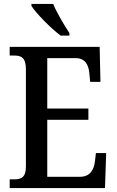

<svg xmlns="http://www.w3.org/2000/svg" viewBox="-20 -951 590 971"><path d="M287 -771H331V-784C306 -822 267 -886 249 -931H139V-921C161 -886 237 -807 287 -771ZM29 0H511L517 -177H465L460 -134C455 -92 435 -57 385 -57H219V-345H427V-402H219V-657H362C410 -657 428 -624 432 -580L436 -537H488L484 -714H29V-670H52C85 -670 111 -662 111 -601V-108C111 -53 86 -44 52 -44H29Z"/></svg>

Font: Noto Serif Condensed Medium
Style: Regular
Weight: 500
Width: 3
Designer: Monotype Design Team
Foundry: Monotype Imaging Inc.
Version: Version 2.015